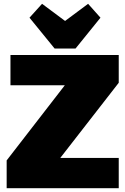

<svg xmlns="http://www.w3.org/2000/svg" viewBox="-20 -989 659 1009"><path d="M15 -146 412 -659 533 -541H35V-700H604V-554L205 -41L82 -159H604V0H15ZM508 -896 377 -734H267L135 -896L201 -969L397 -823H247L443 -969Z"/></svg>

Font: Pathway Extreme SemiCondensed Black
Style: Regular
Weight: 900
Width: 4
Version: Version 1.001;gftools[0.9.26]